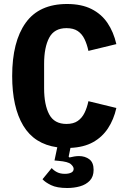

<svg xmlns="http://www.w3.org/2000/svg" viewBox="-20 -730 640 962"><path d="M313 -589Q252 -589 226.5 -541Q201 -493 201 -410V-288Q201 -205 226.5 -157Q252 -109 313 -109Q348 -109 369.5 -124Q391 -139 403.5 -164.5Q416 -190 423 -223L563 -189Q550 -131 521 -87Q492 -43 446 -17.5Q400 8 333 11L324 55L328 59Q340 56 352 54Q364 52 376 52Q406 52 427.5 68Q449 84 449 121Q449 155 430 175Q411 195 381 203.5Q351 212 317 212Q265 212 235.5 197.5Q206 183 193 168L239 112Q249 124 265.5 132.5Q282 141 305 141Q324 141 336.5 135Q349 129 349 116Q349 105 335 92.5Q321 80 274 76L253 74L267 8Q152 -8 96.5 -100.5Q41 -193 41 -349Q41 -521 108.5 -615.5Q176 -710 316 -710Q388 -710 438 -685Q488 -660 518.5 -615Q549 -570 563 -509L423 -475Q416 -508 403.5 -534Q391 -560 369.5 -574.5Q348 -589 313 -589Z"/></svg>

Font: Lilex
Style: Regular
Weight: 400
Monospace: yes
Designer: Mike Abbink, Paul van der Laan, Pieter van Rosmalen, Mikhael Khrustik
Foundry: Mikhael Khrustik
Version: Version 2.510